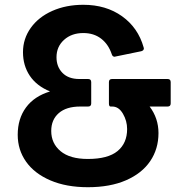

<svg xmlns="http://www.w3.org/2000/svg" viewBox="-20 -768 762 802"><path d="M54 -205Q54 -272 88.5 -319Q123 -366 189 -386Q133 -409 104.5 -451.5Q76 -494 76 -550Q76 -606 108.5 -651.5Q141 -697 198.5 -722.5Q256 -748 328 -748Q423 -748 490 -700Q557 -652 580 -570L581 -566Q581 -557 570 -554L463 -532L459 -531Q450 -531 447 -541Q433 -583 402.5 -606.5Q372 -630 328 -630Q279 -630 247.5 -601.5Q216 -573 216 -529Q216 -489 241 -463.5Q266 -438 311 -438H348Q361 -438 361 -425V-336Q361 -323 348 -323H315Q257 -323 225.5 -295.5Q194 -268 194 -221Q194 -169 233 -136.5Q272 -104 347 -104Q431 -104 471 -137Q511 -170 511 -229Q511 -263 493.5 -293Q476 -323 449 -323H442Q435 -323 435 -336V-425Q435 -438 448 -438H680Q693 -438 693 -425V-336Q693 -323 680 -323H605Q642 -274 642 -212Q642 -146 607.5 -95Q573 -44 506.5 -15Q440 14 347 14Q257 14 190.5 -14.5Q124 -43 89 -92.5Q54 -142 54 -205Z"/></svg>

Font: LINE Seed Sans TH
Style: Bold
Weight: 700
Designer: Dalton Maag Ltd | Thai characters by Cadson Demak Co.,Ltd.
Foundry: Dalton Maag Ltd
Version: Version 1.002